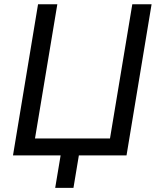

<svg xmlns="http://www.w3.org/2000/svg" viewBox="-20 -748 762 924"><path d="M588.9 0H42.5L163.1 -727.5H255.9L148.4 -81.5H509.3L616.7 -727.5H709.5ZM245.6 156.2 276.9 -31.2H364.7L333.5 156.2Z"/></svg>

Font: Inter Variable
Style: Italic
Weight: 400
Italic angle: -9.39999°
Designer: Rasmus Andersson
Foundry: rsms
Version: Version 4.001;git-9221beed3